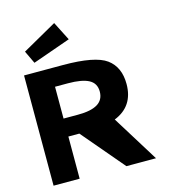

<svg xmlns="http://www.w3.org/2000/svg" viewBox="-135 -1060 1030 1166"><g transform="rotate(-15 380.0 -476.5)"><path d="M56 0V-693H301Q502 -693 573 -641Q644 -589 644 -482Q644 -342 519 -292L700 0H514L289 -265H220V0ZM220 -378H311Q393 -378 434 -403Q475 -428 475 -480Q475 -532 432 -555Q389 -578 301 -578H220ZM99 -831 315 -953 375 -835 137 -751Z"/></g></svg>

Font: Fix15 Mono
Style: Bold
Weight: 700
Designer: Carrois Corporate & Edenspiekermann AG
Foundry: Carrois Corporate GbR & Edenspiekermann AG
Version: Version 3.206